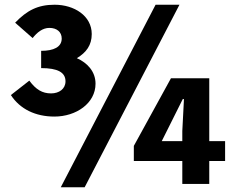

<svg xmlns="http://www.w3.org/2000/svg" viewBox="-20 -778 979 812"><path d="M210 -285C302 -285 384 -341 384 -424C384 -475 350 -512 305 -532C345 -556 368 -587 368 -634C368 -711 294 -758 211 -758C140 -758 94 -734 44 -682L118 -617C137 -641 160 -660 189 -660C220 -660 241 -643 241 -615C241 -579 207 -563 154 -563V-490C224 -490 257 -472 257 -434C257 -402 230 -383 196 -383C159 -383 132 -399 104 -437L26 -376C65 -316 131 -285 210 -285ZM237 14H338L739 -758H638ZM751 0H865V-97H932V-181H865V-447H703L546 -161V-97H751ZM751 -181H664L709 -271L753 -359H758L751 -224Z"/></svg>

Font: Noto Sans HK Black
Style: Regular
Weight: 900
Designer: Ryoko NISHIZUKA 西塚涼子 (kana, bopomofo & ideographs); Paul D. Hunt (Latin, Greek & Cyrillic); Sandoll Communications 산돌커뮤니
Foundry: Adobe
Version: Version 2.004;hotconv 1.0.118;makeotfexe 2.5.65603